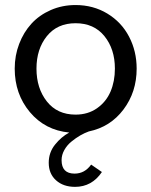

<svg xmlns="http://www.w3.org/2000/svg" viewBox="-20 -516 598 758"><path d="M330.6 2.9Q314 8.8 296.6 18.8Q279.3 28.8 262 43Q244.6 57.1 233.9 76.4Q223.1 95.7 223.1 116.2Q223.1 169.4 274.4 169.4Q314.5 169.4 339.8 133.8L382.3 163.1Q342.8 221.7 276.4 221.7Q230 221.7 201.2 195.8Q172.4 169.9 172.4 126.5Q172.4 85.9 197.3 54.9Q222.2 23.9 253.4 7.3Q157.7 -2 97.9 -73.5Q38.1 -145 38.1 -245.1Q38.1 -296.9 55.7 -342.8Q73.2 -388.7 104.2 -422.6Q135.3 -456.5 180.4 -476.3Q225.6 -496.1 278.3 -496.1Q348.1 -496.1 403.8 -462.4Q459.5 -428.7 489.5 -371.3Q519.5 -314 519.5 -245.1Q519.5 -152.8 467.5 -83.7Q415.5 -14.6 330.6 2.9ZM124 -245.1Q124 -167.5 165 -115.5Q206.1 -63.5 278.3 -63.5Q327.1 -63.5 363 -88.6Q398.9 -113.8 416.3 -154.3Q433.6 -194.8 433.6 -245.1Q433.6 -322.3 392.3 -373.3Q351.1 -424.3 278.3 -424.3Q206.1 -424.3 165 -373.3Q124 -322.3 124 -245.1Z"/></svg>

Font: HK Grotesk Medium Legacy
Style: Regular
Weight: 500
Designer: Alfredo Marco Pradil
Foundry: Hanken Design Co.
Version: Version 2.022;PS 002.022;hotconv 1.0.88;makeotf.lib2.5.64775